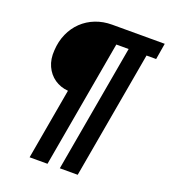

<svg xmlns="http://www.w3.org/2000/svg" viewBox="-152 -796 943 1069"><g transform="rotate(20 319.5 -261.5)"><path d="M148 164 222 -257Q176 -261 141.5 -285Q107 -309 88.5 -349.5Q70 -390 74 -443Q77 -497 97 -542Q117 -587 151 -619.5Q185 -652 230 -669.5Q275 -687 327 -687H639L623 -591H566L433 164H327L460 -591H387L254 164Z"/></g></svg>

Font: Archivo SemiCondensed ExtraBold
Style: Italic
Weight: 800
Width: 4
Italic angle: -10°
Designer: Hector Gatti
Foundry: Omnibus-Type
Version: Version 2.001